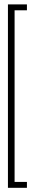

<svg xmlns="http://www.w3.org/2000/svg" viewBox="-20 -736 169 895"><path d="M17 139.5H105.5V112H48V-688H105.5V-715.5H17Z"/></svg>

Font: Anybody ExtraCondensed ExtraLight
Style: Regular
Weight: 250
Width: 2
Version: Version 1.113;gftools[0.9.25]